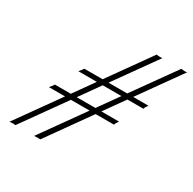

<svg xmlns="http://www.w3.org/2000/svg" viewBox="-148 -820 964 961"><g transform="rotate(30 334.5 -340.0)"><path d="M360.4 -285.2 443.4 -401.9H335.4L252.4 -285.2ZM164.6 -10.7 341.8 -259.3H233.9L56.6 -10.7Q51.8 -11.7 43.9 -11.7Q36.1 -11.7 22.5 -10.7L199.7 -259.3H106.4L117.7 -272.5Q122.1 -277.8 126 -285.2H218.3L301.3 -401.9H194.3L205.6 -415.5Q210 -420.9 214.4 -427.7H319.8L492.7 -670.4Q501 -668 511.7 -668Q522.5 -668 526.4 -669.4L354 -427.7H461.9L635.3 -670.4Q643.6 -668 654.3 -668Q665 -668 668.9 -669.4L496.6 -427.7H584.5Q572.3 -411.1 570.3 -401.9H478L395 -285.2H496.6Q484.9 -268.6 482.4 -259.3H376.5L199.7 -10.7Q194.8 -11.7 187 -11.7Q179.2 -11.7 164.6 -10.7Z"/></g></svg>

Font: PinyonScript
Style: Regular
Weight: 400
Designer: Nicole Fally
Foundry: Nicole Fally
Version: Version 1.005